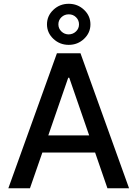

<svg xmlns="http://www.w3.org/2000/svg" viewBox="-20 -1014 740 1034"><path d="M233 -882.8Q233 -928.6 267.4 -961.1Q301.8 -993.6 350.1 -993.6Q398.4 -993.6 432.7 -961.1Q467 -928.6 467 -882.8Q467 -837.4 432.7 -804.9Q398.4 -772.4 350.1 -772.4Q301.8 -772.4 267.4 -804.9Q233 -837.4 233 -882.8ZM350.1 -936.8Q327.1 -936.8 310.7 -921.2Q294.4 -905.5 294.4 -882.8Q294.4 -860.4 310.7 -844.6Q327.1 -828.8 350.1 -828.8Q373.2 -829.2 389.4 -844.8Q405.5 -860.4 405.5 -882.8Q405.5 -905.5 389.4 -921.3Q373.2 -937.1 350.1 -936.8ZM558.6 0 492.2 -192.5H208.1L141.3 0H24.9L286.6 -727.3H413.4L675.1 0ZM240.1 -284.8H460.2L353 -595.2H347.3Z"/></svg>

Font: TID UI Medium
Style: Regular
Weight: 500
Designer: The TID Project Authors
Foundry: Bakken & Bæck
Version: Version 1.001;hotconv 1.0.109;makeotfexe 2.5.65596